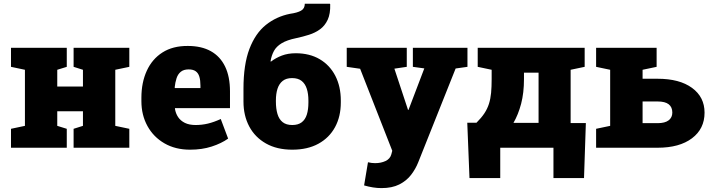

<svg xmlns="http://www.w3.org/2000/svg" viewBox="-20 -781 3754 1015"><path d="M38.1 0V-100.1L111.8 -115.7V-412.1L38.1 -427.7V-528.3H333V-427.7L282.7 -412.1V-323.7H418.5V-412.1L369.1 -427.7V-528.3H418.5H589.4H663.6V-427.7L589.4 -412.1V-115.7L663.6 -100.1V0H369.1V-100.1L418.5 -115.7V-192.9H282.7V-115.7L333 -100.1V0Z M984.9 10.3Q907.2 10.3 849.4 -23.2Q791.5 -56.6 759.5 -114.7Q727.5 -172.9 727.5 -246.1V-264.2Q727.5 -344.7 755.9 -406.7Q784.2 -468.8 838.9 -503.7Q893.6 -538.6 973.1 -538.1Q1044.9 -538.1 1094.5 -510.5Q1144 -482.9 1169.9 -429.4Q1195.8 -376 1195.8 -297.9V-209.5H905.3L904.8 -206.1Q908.7 -181.2 921.6 -161.9Q934.6 -142.6 957.5 -131.3Q980.5 -120.1 1014.2 -120.1Q1047.4 -120.1 1079.3 -127.7Q1111.3 -135.3 1147 -151.9L1186 -48.3Q1150.4 -22.9 1099.1 -6.3Q1047.9 10.3 984.9 10.3ZM905.3 -315.4H1039.6V-328.1Q1039.6 -356.4 1033.9 -375.5Q1028.3 -394.5 1014.6 -404.3Q1001 -414.1 977.1 -414.1Q951.2 -414.1 935.8 -401.6Q920.4 -389.2 913.3 -367.4Q906.2 -345.7 903.3 -317.9Z M1524.9 10.3Q1443.8 10.3 1386 -22.5Q1328.1 -55.2 1297.6 -112.5Q1267.1 -169.9 1267.1 -244.1V-311.5Q1267.1 -439.9 1298.6 -522.5Q1330.1 -605 1385.7 -649.4Q1441.4 -693.8 1513.2 -708Q1551.8 -713.4 1571.5 -724.6Q1591.3 -735.8 1591.3 -761.2H1724.1L1725.6 -758.3Q1727.1 -708 1712.2 -676.3Q1697.3 -644.5 1671.6 -626Q1646 -607.4 1613.5 -597.2Q1581.1 -586.9 1546.9 -579.6Q1496.6 -569.3 1468.8 -552.2Q1440.9 -535.2 1428.2 -511.7Q1415.5 -488.3 1410.2 -457.5L1412.1 -455.1Q1438 -475.1 1470.2 -487.3Q1502.4 -499.5 1543.5 -499.5Q1616.7 -499.5 1670.2 -468Q1723.6 -436.5 1752.7 -380.1Q1781.7 -323.7 1781.7 -249.5V-239.3Q1781.7 -165 1751.2 -108.9Q1720.7 -52.7 1663.3 -21.2Q1606 10.3 1524.9 10.3ZM1524.9 -120.1Q1556.2 -120.1 1575 -134.5Q1593.8 -148.9 1602.1 -175.5Q1610.4 -202.1 1610.4 -239.3V-249.5Q1610.4 -285.2 1601.8 -311.8Q1593.3 -338.4 1574.5 -353.3Q1555.7 -368.2 1523.9 -368.2Q1493.2 -368.2 1474.4 -353.3Q1455.6 -338.4 1447 -311.8Q1438.5 -285.2 1438.5 -249.5V-244.1Q1438.5 -206.5 1446.8 -178.5Q1455.1 -150.4 1474.1 -135.3Q1493.2 -120.1 1524.9 -120.1Z M1996.6 213.4Q1974.1 213.4 1951.4 209.7Q1928.7 206.1 1904.8 199.2L1925.3 76.7Q1935.1 79.1 1944.1 80.3Q1953.1 81.5 1962.9 81.5Q1994.1 81.5 2018.3 70.1Q2042.5 58.6 2048.8 34.7L2053.7 16.1L1883.8 -417.5L1813 -427.7V-528.3H2130.4V-427.7L2064.9 -418L2135.7 -204.1L2136.7 -200.2H2139.6L2223.1 -419.4L2162.6 -427.7V-528.3H2451.2V-427.7L2388.7 -418.9L2190.9 77.1Q2176.8 112.8 2152.8 143.8Q2128.9 174.8 2090.8 194.1Q2052.7 213.4 1996.6 213.4Z M2461.9 160.2 2450.2 -132.3H2499Q2524.9 -158.2 2540.8 -182.1Q2556.6 -206.1 2564.9 -232.4Q2573.2 -258.8 2576.2 -290.3Q2579.1 -321.8 2579.1 -362.8V-412.1L2505.4 -427.7V-528.3H2996.6H3070.8V-427.7L2996.6 -412.1V-130.4H3077.1L3067.4 160.2H2905.8V0H2624.5V160.2ZM2694.3 -131.3H2827.1V-397H2750V-362.8Q2750 -290 2734.9 -232.4Q2719.7 -174.8 2694.3 -131.3Z M3456.5 -364.7Q3572.3 -364.7 3638.4 -316.4Q3704.6 -268.1 3704.6 -185.5Q3704.6 -100.1 3638.2 -50Q3571.8 0 3456.5 0H3131.3V-100.1L3205.6 -115.7V-412.1L3131.3 -427.7V-528.3H3451.2V-427.7L3377 -412.1V-364.7ZM3456.5 -129.9Q3495.1 -129.9 3514.6 -144.8Q3534.2 -159.7 3534.2 -186Q3534.2 -214.8 3515.1 -229.7Q3496.1 -244.6 3456.5 -244.6H3377V-129.9Z"/></svg>

Font: Roboto Slab LO Black
Style: Regular
Weight: 900
Designer: Google
Version: Version 2.000